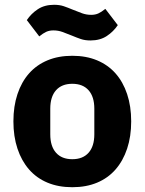

<svg xmlns="http://www.w3.org/2000/svg" viewBox="-20 -770 604 802"><path d="M282 12Q224 12 178.5 -7Q133 -26 101.5 -62Q70 -98 53 -149Q36 -200 36 -263Q36 -326 53 -377Q70 -428 101.5 -463.5Q133 -499 178.5 -518Q224 -537 282 -537Q340 -537 385.5 -518Q431 -499 462.5 -463.5Q494 -428 511 -377Q528 -326 528 -263Q528 -200 511 -149Q494 -98 462.5 -62Q431 -26 385.5 -7Q340 12 282 12ZM282 -105Q326 -105 350 -132Q374 -159 374 -209V-316Q374 -366 350 -393Q326 -420 282 -420Q238 -420 214 -393Q190 -366 190 -316V-209Q190 -159 214 -132Q238 -105 282 -105ZM358 -601Q335 -601 317.5 -607Q300 -613 281 -621Q259 -630 241 -636.5Q223 -643 203 -643Q186 -643 173 -637Q160 -631 144 -618L92 -686Q110 -713 138 -731.5Q166 -750 206 -750Q229 -750 246.5 -744Q264 -738 283 -730Q305 -721 323 -714.5Q341 -708 361 -708Q378 -708 391 -714Q404 -720 420 -733L472 -665Q454 -638 426 -619.5Q398 -601 358 -601Z"/></svg>

Font: IBM Plex Arabic
Style: Bold
Weight: 700
Designer: Mike Abbink, Paul van der Laan, Pieter van Rosmalen, Wael Morcos, Khajak Apelian
Foundry: Bold Monday
Version: Version 1.0